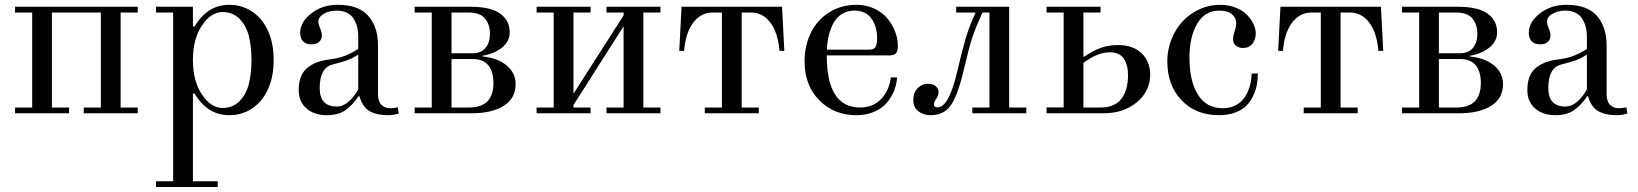

<svg xmlns="http://www.w3.org/2000/svg" viewBox="-20 -459 6638 778"><path d="M41 0V-23.4H110.4V-408.2H41V-431.6H538.1V-408.2H468.8V-23.4H538.1V0H319.3V-23.4H388.7V-408.2H190.4V-23.4H259.8V0Z M612.3 275.4H681.6V-408.2H612.3V-431.6H761.7V-352.5L768.6 -351.6Q820.3 -439.5 908.7 -439.5Q957.5 -439.5 997.1 -415Q1040.5 -388.2 1064.7 -336.9Q1088.9 -285.6 1088.9 -215.8Q1088.9 -146 1064.7 -94.7Q1040.5 -43.5 997.1 -16.6Q957.5 7.8 908.7 7.8Q820.3 7.8 768.6 -80.1L761.7 -79.1V275.4H862.3V298.8H612.3ZM881.8 -21.5Q922.9 -21.5 950 -48.6Q977.1 -75.7 988 -117.7Q999 -159.7 999 -215.8Q999 -272 988 -314Q977.1 -356 950 -383.1Q922.9 -410.2 881.8 -410.2Q835 -410.2 798.3 -355.7Q761.7 -301.3 761.7 -215.8Q761.7 -130.4 798.3 -75.9Q835 -21.5 881.8 -21.5Z M1190.4 -94.2Q1190.4 -152.8 1222.4 -181.6Q1254.4 -210.4 1313 -217.8Q1351.1 -222.7 1377.4 -232.7Q1403.8 -242.7 1431.6 -260.7V-312.5Q1431.6 -330.6 1427.7 -347.2Q1423.8 -363.8 1414.8 -380.1Q1405.8 -396.5 1387.7 -406.2Q1369.6 -416 1344.2 -416Q1314.9 -416 1292.5 -403.3Q1270 -390.6 1270 -370.6Q1270 -360.4 1276.9 -344.7Q1284.2 -329.1 1284.2 -314.5Q1284.2 -300.3 1273.7 -289.8Q1263.2 -279.3 1242.7 -279.3Q1219.2 -279.3 1207.8 -291.7Q1196.3 -304.2 1196.3 -325.2Q1196.3 -369.6 1241 -404.5Q1285.6 -439.5 1348.6 -439.5Q1433.6 -439.5 1472.7 -394.3Q1511.7 -349.1 1511.7 -274.4V-77.6Q1511.7 -47.9 1525.6 -34.2Q1539.6 -20.5 1560.5 -20.5Q1575.2 -20.5 1591.8 -23.9L1595.7 1Q1572.3 7.8 1554.2 7.8Q1507.3 7.8 1478.5 -8.1Q1449.7 -23.9 1436.5 -68.8H1432.6Q1408.7 -32.7 1379.4 -12.5Q1350.1 7.8 1304.7 7.8Q1253.4 7.8 1221.9 -19.5Q1190.4 -46.9 1190.4 -94.2ZM1275.4 -102.1Q1275.4 -27.3 1344.7 -27.3Q1370.1 -27.3 1392.6 -46.9Q1415 -66.4 1431.6 -96.7V-237.8Q1408.2 -222.7 1387.5 -215.1Q1366.7 -207.5 1326.7 -197.3Q1275.4 -184.1 1275.4 -102.1Z M1660.2 0V-23.4H1729.5V-408.2H1660.2V-431.6H1886.7Q1967.3 -431.6 2006.3 -404.1Q2045.4 -376.5 2045.4 -327.6Q2045.4 -291.5 2013.9 -266.1Q1982.4 -240.7 1934.1 -232.9V-230.5Q1996.6 -224.1 2033 -193.8Q2069.3 -163.6 2069.3 -117.7Q2069.3 -61 2021.7 -30.5Q1974.1 0 1890.6 0ZM1809.6 -23.4H1881.3Q1979.5 -23.4 1979.5 -123Q1979.5 -168.5 1959 -194.1Q1938.5 -219.7 1896 -219.7H1809.6ZM1809.6 -243.2H1895Q1929.7 -243.2 1947.5 -265.1Q1965.3 -287.1 1965.3 -321.8Q1965.3 -358.9 1945.8 -383.5Q1926.3 -408.2 1878.9 -408.2H1809.6Z M2154.3 0V-23.4H2223.6V-408.2H2154.3V-431.6H2373V-408.2H2303.7V-79.1L2506.8 -396.5V-408.2H2437.5V-431.6H2656.2V-408.2H2586.9V-23.4H2656.2V0H2437.5V-23.4H2506.8V-352.5L2303.7 -33.2V-23.4H2373V0Z M2732.4 -252.9 2741.7 -431.6H3148.9L3158.2 -252.9H3138.7Q3132.3 -322.8 3106 -361.3Q3074.2 -408.2 3022.9 -408.2H2985.4V-23.4H3054.7V0H2835.9V-23.4H2905.3V-408.2H2867.7Q2816.4 -408.2 2784.7 -361.3Q2757.8 -321.8 2752 -252.9Z M3240.2 -210Q3240.2 -273.9 3265.6 -325.9Q3291 -377.9 3339.6 -408.7Q3388.2 -439.5 3451.7 -439.5Q3490.7 -439.5 3523.4 -423.8Q3556.2 -408.2 3576.2 -383.8Q3596.2 -359.4 3607.2 -330.6Q3618.2 -301.8 3618.2 -273.4Q3618.2 -252.4 3610.8 -243.4Q3603.5 -234.4 3582 -234.4H3330.1Q3330.1 -23.4 3464.8 -23.4Q3517.6 -23.4 3550.3 -57.6Q3583 -91.8 3589.8 -145.5H3615.2Q3613.3 -117.7 3603 -91.6Q3592.8 -65.4 3573.5 -42.7Q3554.2 -20 3522.2 -6.1Q3490.2 7.8 3450.2 7.8Q3359.4 7.8 3299.8 -52.7Q3240.2 -113.3 3240.2 -210ZM3330.6 -257.8H3501.5Q3522 -257.8 3528.1 -269Q3534.2 -280.3 3534.2 -305.2Q3534.2 -350.6 3511.5 -383.3Q3488.8 -416 3441.4 -416Q3418 -416 3399.2 -406.5Q3380.4 -397 3368.2 -381.6Q3356 -366.2 3347.7 -345Q3339.4 -323.7 3335.4 -302.5Q3331.5 -281.2 3330.6 -257.8Z M3680.7 -54.7Q3680.7 -83.5 3698.2 -101.6Q3715.8 -119.6 3740.7 -119.6Q3761.2 -119.6 3772.2 -109.1Q3783.2 -98.6 3783.2 -85.9Q3783.2 -70.8 3770.5 -53.7Q3764.6 -45.4 3764.6 -34.7Q3764.6 -23.9 3779.3 -23.9Q3825.2 -23.9 3859.4 -171.9Q3878.4 -254.4 3893.6 -305.2Q3908.7 -356 3932.1 -405.3V-408.2H3854.5V-431.6H4069.3V-23.4H4138.7V0H3919.9V-23.4H3989.3V-408.2H3960.9Q3932.1 -344.2 3919.4 -305.9Q3906.7 -267.6 3886.7 -181.6Q3862.8 -77.6 3834.5 -34.9Q3806.2 7.8 3751.5 7.8Q3721.7 7.8 3701.2 -8.1Q3680.7 -23.9 3680.7 -54.7Z M4220.7 0V-23.9H4290V-408.2H4220.7V-431.6H4439.5V-408.2H4370.1V-230L4372.1 -228.5Q4410.6 -254.9 4441.9 -265.6Q4473.1 -276.4 4510.7 -276.4Q4571.8 -276.4 4606.2 -242.9Q4640.6 -209.5 4640.6 -156.2Q4640.6 -89.8 4586.9 -44.9Q4533.2 0 4452.6 0ZM4370.1 -23.4H4440.9Q4496.1 -23.4 4523.4 -57.9Q4550.8 -92.3 4550.8 -154.8Q4550.8 -196.3 4533.4 -221.7Q4516.1 -247.1 4477.1 -247.1Q4426.8 -247.1 4370.1 -204.1Z M4710 -210.9Q4710 -256.3 4726.3 -298.3Q4742.7 -340.3 4771 -371.3Q4799.3 -402.3 4839.1 -420.9Q4878.9 -439.5 4923.8 -439.5Q4959 -439.5 4988 -427.7Q5017.1 -416 5033.9 -397.9Q5050.8 -379.9 5059.6 -360.6Q5068.4 -341.3 5068.4 -323.7Q5068.4 -299.8 5055.2 -282.2Q5042 -264.6 5016.6 -264.6Q4998.5 -264.6 4987.5 -274.4Q4976.6 -284.2 4976.6 -299.8Q4976.6 -315.4 4982.9 -333Q4989.3 -350.1 4989.3 -367.7Q4989.3 -385.7 4972.2 -400.9Q4955.1 -416 4920.4 -416Q4862.8 -416 4831.3 -363.3Q4799.8 -310.5 4799.8 -224.6Q4799.8 -130.9 4834 -75.7Q4868.2 -20.5 4934.6 -20.5Q4960.4 -20.5 4981.2 -29.8Q5002 -39.1 5014.6 -53.5Q5027.3 -67.9 5035.9 -86.9Q5044.4 -106 5047.9 -124.3Q5051.3 -142.6 5051.8 -161.1H5077.1Q5076.7 -137.7 5073 -116.2Q5069.3 -94.7 5058.3 -71.5Q5047.4 -48.3 5030.8 -31.2Q5014.2 -14.2 4985.6 -3.2Q4957 7.8 4919.9 7.8Q4825.7 7.8 4767.8 -52.7Q4710 -113.3 4710 -210.9Z M5159.2 -252.9 5168.5 -431.6H5575.7L5585 -252.9H5565.4Q5559.1 -322.8 5532.7 -361.3Q5501 -408.2 5449.7 -408.2H5412.1V-23.4H5481.4V0H5262.7V-23.4H5332V-408.2H5294.4Q5243.2 -408.2 5211.4 -361.3Q5184.6 -321.8 5178.7 -252.9Z M5661.1 0V-23.4H5730.5V-408.2H5661.1V-431.6H5887.7Q5968.3 -431.6 6007.3 -404.1Q6046.4 -376.5 6046.4 -327.6Q6046.4 -291.5 6014.9 -266.1Q5983.4 -240.7 5935.1 -232.9V-230.5Q5997.6 -224.1 6033.9 -193.8Q6070.3 -163.6 6070.3 -117.7Q6070.3 -61 6022.7 -30.5Q5975.1 0 5891.6 0ZM5810.5 -23.4H5882.3Q5980.5 -23.4 5980.5 -123Q5980.5 -168.5 5960 -194.1Q5939.5 -219.7 5897 -219.7H5810.5ZM5810.5 -243.2H5896Q5930.7 -243.2 5948.5 -265.1Q5966.3 -287.1 5966.3 -321.8Q5966.3 -358.9 5946.8 -383.5Q5927.2 -408.2 5879.9 -408.2H5810.5Z M6168.9 -94.2Q6168.9 -152.8 6200.9 -181.6Q6232.9 -210.4 6291.5 -217.8Q6329.6 -222.7 6356 -232.7Q6382.3 -242.7 6410.2 -260.7V-312.5Q6410.2 -330.6 6406.2 -347.2Q6402.3 -363.8 6393.3 -380.1Q6384.3 -396.5 6366.2 -406.2Q6348.1 -416 6322.8 -416Q6293.5 -416 6271 -403.3Q6248.5 -390.6 6248.5 -370.6Q6248.5 -360.4 6255.4 -344.7Q6262.7 -329.1 6262.7 -314.5Q6262.7 -300.3 6252.2 -289.8Q6241.7 -279.3 6221.2 -279.3Q6197.8 -279.3 6186.3 -291.7Q6174.8 -304.2 6174.8 -325.2Q6174.8 -369.6 6219.5 -404.5Q6264.2 -439.5 6327.1 -439.5Q6412.1 -439.5 6451.2 -394.3Q6490.2 -349.1 6490.2 -274.4V-77.6Q6490.2 -47.9 6504.2 -34.2Q6518.1 -20.5 6539.1 -20.5Q6553.7 -20.5 6570.3 -23.9L6574.2 1Q6550.8 7.8 6532.7 7.8Q6485.8 7.8 6457 -8.1Q6428.2 -23.9 6415 -68.8H6411.1Q6387.2 -32.7 6357.9 -12.5Q6328.6 7.8 6283.2 7.8Q6231.9 7.8 6200.4 -19.5Q6168.9 -46.9 6168.9 -94.2ZM6253.9 -102.1Q6253.9 -27.3 6323.2 -27.3Q6348.6 -27.3 6371.1 -46.9Q6393.6 -66.4 6410.2 -96.7V-237.8Q6386.7 -222.7 6366 -215.1Q6345.2 -207.5 6305.2 -197.3Q6253.9 -184.1 6253.9 -102.1Z"/></svg>

Font: Theano Didot
Style: Regular
Weight: 400
Designer: Alexey Kryukov
Version: Version 2.0